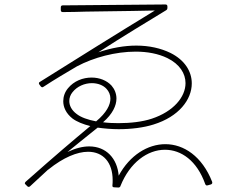

<svg xmlns="http://www.w3.org/2000/svg" viewBox="-20 -799 1040 859"><path d="M95 27 103 35C107 38 111 38 115 34C142 9 168 -15 195 -40C196 -40 196 -40 197 -41C264 -95 326 -120 374 -120C442 -120 484 -72 484 7C484 14 484 22 483 30C482 36 485 39 491 39L509 40C514 40 518 38 519 33C561 -72 640 -129 718 -129C791 -129 861 -80 898 24C900 30 904 32 910 30L924 26C929 24 931 20 929 14C884 -100 802 -154 720 -154C641 -154 561 -105 511 -13C505 -90 455 -144 379 -144C350 -144 318 -136 282 -119C320 -151 357 -179 417 -228C446 -224 479 -221 511 -221C567 -221 623 -228 667 -242C780 -277 838 -353 838 -426C838 -479 807 -530 743 -562C700 -583 648 -595 590 -595C537 -595 479 -585 420 -565C528 -635 641 -703 723 -753C727 -755 729 -759 729 -764V-770C729 -776 726 -779 720 -779C682 -779 644 -778 605 -778L376 -776C338 -776 299 -775 261 -775C255 -775 252 -772 252 -766V-754C252 -748 255 -745 261 -745C295 -745 330 -746 364 -747L570 -750C604 -751 639 -751 673 -752C499 -646 328 -539 159 -433C153 -430 153 -426 156 -421L162 -413C166 -408 170 -407 175 -411C227 -445 275 -473 324 -502C399 -542 497 -568 587 -568C639 -568 688 -559 729 -539C784 -512 810 -470 810 -427C810 -365 756 -300 659 -268C617 -254 563 -248 510 -248C487 -248 463 -249 441 -252C484 -289 501 -327 501 -358C501 -381 492 -401 479 -416C458 -439 425 -452 390 -452C351 -452 311 -437 284 -404C270 -387 263 -367 263 -346C263 -320 275 -292 304 -269C324 -254 352 -243 384 -235C305 -169 235 -110 95 14C93 16 91 19 91 21C91 23 93 25 95 27ZM410 -256C373 -263 342 -274 323 -289C300 -306 290 -327 290 -347C290 -361 295 -375 304 -386C325 -413 359 -427 391 -427C417 -427 442 -418 457 -401C467 -390 474 -375 474 -358C474 -330 457 -295 410 -256Z"/></svg>

Font: LINE Seed JP_OTF Thin
Style: Regular
Weight: 250
Designer: LY Corporation & Fontrix & Fontworks
Version: Version 1.007